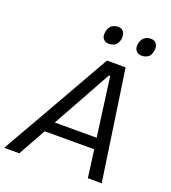

<svg xmlns="http://www.w3.org/2000/svg" viewBox="-186 -1050 1040 1169"><g transform="rotate(20 334.0 -465.0)"><path d="M-23 0Q10 -58 46.5 -121.8Q83 -185.5 116 -243L255.5 -488Q291 -551 321.5 -604.5Q352 -657.5 383.5 -713H504L520 -606Q527.5 -552.5 537.5 -487L573.5 -241.5Q582 -182.5 591.2 -119.5Q600.5 -56.5 609 0H519Q513.5 -43 507.5 -89Q501 -134.5 495 -179H174.5Q149.5 -134.5 124.5 -89.2Q99.5 -44 75 0ZM217.5 -256.5 214 -250H485.5L484.5 -255L434 -631.5H425.5ZM533.5 -830Q524.5 -841.5 524.5 -858.5Q524.5 -867 526.5 -876.5Q532.5 -905 549.8 -917.2Q567 -929.5 590.5 -929.5Q615.5 -929.5 627.5 -911.5Q635.5 -899 635.5 -882Q635.5 -874 633.5 -865Q628 -835.5 610.8 -824.2Q593.5 -813 570 -813Q546.5 -813 533.5 -830ZM358 -813Q334 -813 321 -830Q312.5 -841.5 312.5 -858Q312.5 -866.5 314.5 -876.5Q320.5 -905 337.8 -917.2Q355 -929.5 378.5 -929.5Q403.5 -929.5 415 -911.5Q423 -898.5 423 -881Q423 -873.5 421.5 -865Q415.5 -835.5 398.5 -824.2Q381.5 -813 358 -813Z"/></g></svg>

Font: Heraclito
Style: Italic
Weight: 400
Italic angle: -12°
Designer: Kostas Bartsokas (font) & Cristiano Sobral (main changes)
Foundry: Kostas Bartsokas (font) & Cristiano Sobral (main changes)
Version: Version 1.00;July 8, 2020;FontCreator 13.0.0.2655 64-bit